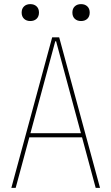

<svg xmlns="http://www.w3.org/2000/svg" viewBox="-20 -911 540 931"><path d="M35 0 233 -730H267L465 0H444L252 -711H248L56 0ZM115 -245V-265H385V-245ZM127 -809Q108 -809 96.5 -820Q85 -831 85 -850Q85 -869 96.5 -880Q108 -891 127 -891Q146 -891 157.5 -880Q169 -869 169 -850Q169 -831 157.5 -820Q146 -809 127 -809ZM373 -809Q354 -809 342.5 -820Q331 -831 331 -850Q331 -869 342.5 -880Q354 -891 373 -891Q392 -891 403.5 -880Q415 -869 415 -850Q415 -831 403.5 -820Q392 -809 373 -809Z"/></svg>

Font: M PLUS Code Latin Thin
Style: Regular
Weight: 250
Designer: Coji Morishita
Foundry: UNDERFOREST DESIGN
Version: Version 1.002; ttfautohint (v1.8.3)